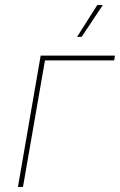

<svg xmlns="http://www.w3.org/2000/svg" viewBox="-20 -740 475 760"><path d="M51 0H71L158 -501H432L435 -520H141ZM303 -594 387 -720H365L285 -594Z"/></svg>

Font: Fixel Display Thin
Style: Italic
Weight: 100
Italic angle: -10°
Designer: AlfaBravo + MacPaw
Foundry: Kyrylo Tkachov, Marchela Mozhyna, Serhii Makarenko, Maria Weinstein, Zakhar Kryvoshyya
Version: Version 1.210;Glyphs 3.2 (3217)